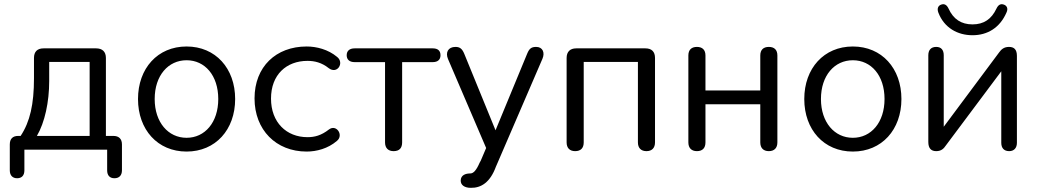

<svg xmlns="http://www.w3.org/2000/svg" viewBox="-20 -718 4977 921"><path d="M62 137C85 137 97 123 97 99V0H494V99C494 123 506 137 529 137C552 137 565 123 565 99V-25C565 -52 550 -66 524 -66H488V-440C488 -470 471 -486 441 -486H189C159 -486 143 -470 143 -440V-343C143 -218 124 -134 79 -66H67C41 -66 27 -52 27 -25V99C27 123 40 137 62 137ZM157 -66C195 -131 216 -229 216 -329V-421H410V-66Z M875 9C1014 9 1108 -96 1108 -243C1108 -390 1014 -495 875 -495C736 -495 642 -390 642 -243C642 -96 736 9 875 9ZM875 -57C787 -57 722 -131 722 -243C722 -356 787 -429 875 -429C963 -429 1027 -356 1027 -243C1027 -131 963 -57 875 -57Z M1451 9C1498 9 1553 -5 1596 -42C1630 -69 1594 -124 1558 -97C1521 -68 1489 -60 1455 -60C1354 -60 1280 -131 1280 -245C1280 -360 1354 -426 1455 -426C1489 -426 1523 -418 1557 -391C1598 -360 1633 -417 1597 -445C1554 -481 1498 -495 1451 -495C1304 -495 1201 -398 1201 -246C1201 -95 1304 9 1451 9Z M1868 7C1896 7 1909 -8 1909 -35V-420H2056C2080 -420 2093 -432 2093 -453C2093 -475 2080 -486 2056 -486H1681C1657 -486 1643 -474 1643 -453C1643 -432 1657 -420 1681 -420H1827V-35C1827 -8 1842 7 1868 7Z M2190 147C2189 170 2209 183 2238 183C2287 184 2331 158 2359 81L2363 72L2582 -436C2595 -466 2583 -493 2552 -493C2529 -493 2519 -485 2509 -461L2357 -93L2207 -460C2197 -484 2186 -493 2165 -493C2129 -493 2116 -466 2129 -435L2312 -8L2286 53L2281 62C2265 99 2251 114 2236 114C2213 114 2191 122 2190 147Z M2739 7C2766 7 2780 -8 2780 -35V-421H3040V-35C3040 -8 3055 7 3081 7C3107 7 3122 -8 3122 -35V-440C3122 -470 3106 -486 3076 -486H2744C2715 -486 2698 -470 2698 -440V-35C2698 -8 2713 7 2739 7Z M3323 7C3350 7 3364 -8 3364 -35V-218H3627V-35C3627 -8 3642 7 3668 7C3694 7 3709 -8 3709 -35V-452C3709 -479 3694 -493 3668 -493C3642 -493 3627 -479 3627 -452V-284H3364V-452C3364 -479 3349 -493 3323 -493C3297 -493 3282 -479 3282 -452V-35C3282 -8 3297 7 3323 7Z M4071 9C4210 9 4304 -96 4304 -243C4304 -390 4210 -495 4071 -495C3932 -495 3838 -390 3838 -243C3838 -96 3932 9 4071 9ZM4071 -57C3983 -57 3918 -131 3918 -243C3918 -356 3983 -429 4071 -429C4159 -429 4223 -356 4223 -243C4223 -131 4159 -57 4071 -57Z M4471 7C4495 7 4507 -5 4517 -20L4783 -376V-33C4783 -8 4796 7 4821 7C4844 7 4858 -8 4858 -33V-450C4858 -481 4844 -493 4820 -493C4796 -493 4783 -481 4773 -467L4507 -110V-453C4507 -479 4494 -493 4471 -493C4447 -493 4433 -479 4433 -453V-37C4433 -6 4447 7 4471 7ZM4645 -549C4716 -549 4776 -584 4808 -658C4817 -677 4810 -691 4795 -696C4781 -701 4769 -696 4760 -677C4736 -626 4699 -601 4645 -601C4591 -601 4553 -626 4530 -677C4521 -696 4509 -701 4495 -696C4480 -691 4474 -677 4481 -658C4509 -584 4574 -549 4645 -549Z"/></svg>

Font: SN Pro Book
Style: Regular
Weight: 350
Designer: Tobias Whetton
Foundry: Supernotes
Version: Version 1.003;Glyphs 3.3 (3324)